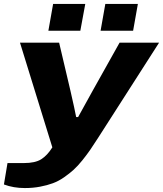

<svg xmlns="http://www.w3.org/2000/svg" viewBox="-52 -743 822 968"><path d="M191.9 -587.9 215.8 -723.1H377.9L353 -587.9ZM455.1 -587.9 479 -723.1H643.1L619.1 -587.9ZM73.2 205.1Q15.6 205.1 -32.2 187L-14.2 79.1H68.8Q125.5 79.1 156 59.8Q186.5 40.5 211.9 0L48.8 -527.8H246.1L303.2 -285.2Q325.2 -189.5 332 -152.8H341.8Q346.2 -162.1 416 -287.1L550.8 -527.8H750L441.9 -46.9Q419.4 -11.7 402.6 12.7Q385.7 37.1 362.8 65.7Q339.8 94.2 319.1 113Q298.3 131.8 271 150.9Q243.7 169.9 214.8 180.7Q186 191.4 150.1 198.2Q114.3 205.1 73.2 205.1Z"/></svg>

Font: Archivo Expanded ExtraBold
Style: Italic
Weight: 800
Width: 7
Italic angle: -10°
Designer: Hector Gatti
Foundry: Omnibus-Type
Version: Version 2.001